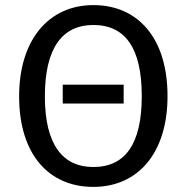

<svg xmlns="http://www.w3.org/2000/svg" viewBox="-20 -721 732 753"><path d="M346 -701C173 -701 55 -567 55 -343C55 -115 172 12 346 12C520 12 637 -119 637 -344C637 -573 520 -701 346 -701ZM346 -623C473 -623 536 -530 536 -344C536 -159 473 -66 346 -66C227 -66 156 -152 156 -343C156 -535 226 -623 346 -623ZM226 -389V-315H465V-389Z"/></svg>

Font: Fira Sans
Style: Regular
Weight: 400
Designer: Carrois Corporate & Edenspiekermann AG
Foundry: Carrois Corporate GbR & Edenspiekermann AG
Version: Version 4.203